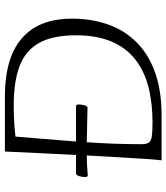

<svg xmlns="http://www.w3.org/2000/svg" viewBox="32 -711 679 783"><g transform="rotate(-90 371.5 -319.5)"><path d="M109 0Q112 -20 115 -65.5Q118 -111 121.5 -173Q125 -235 129 -305Q97 -305 73.5 -303Q50 -301 48 -301Q44 -301 42.5 -304Q41 -307 41 -311Q41 -325 45 -337Q49 -349 56 -349H131Q135 -423 138.5 -499Q142 -575 145 -639H371Q431 -639 481 -628.5Q531 -618 569 -596.5Q607 -575 633.5 -542.5Q660 -510 673.5 -465.5Q687 -421 687 -365Q687 -287 664 -220.5Q641 -154 593 -104.5Q545 -55 470 -27.5Q395 0 291 0ZM264 -37Q344 -37 409.5 -54Q475 -71 522 -108.5Q569 -146 594 -205.5Q619 -265 619 -349Q619 -444 588 -499.5Q557 -555 494 -579Q431 -603 333 -603Q304 -603 272.5 -601.5Q241 -600 206 -596Q202 -544 196.5 -481Q191 -418 186 -349H329Q333 -349 335 -346.5Q337 -344 337 -339Q337 -326 333.5 -314Q330 -302 323 -302Q319 -302 288.5 -303Q258 -304 183 -305Q179 -250 177 -194Q175 -138 175 -82Q175 -63 181 -53Q187 -43 206.5 -40Q226 -37 264 -37Z"/></g></svg>

Font: Briem Hand Thin
Style: Regular
Weight: 100
Designer: Gunnlaugur SE Briem, Eben Sorkin
Foundry: Sorkin Type Co.
Version: Version 1.003